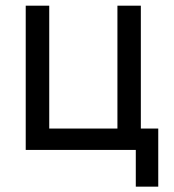

<svg xmlns="http://www.w3.org/2000/svg" viewBox="-20 -538 626 689"><path d="M72.3 0H467.3V131.8H547.9V-76.7H485.4V-517.6H401.4V-76.7H156.7V-517.6H72.3Z"/></svg>

Font: Cascadia Code SemiLight
Style: Regular
Weight: 350
Monospace: yes
Designer: Aaron Bell
Foundry: Saja Typeworks
Version: Version 2404.023